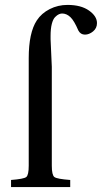

<svg xmlns="http://www.w3.org/2000/svg" viewBox="-20 -762 415 782"><path d="M25 0V-29Q77 -33 87 -41Q97 -49 97 -87V-525Q97 -629 130 -679Q149 -708 182.5 -725Q216 -742 255 -742Q310 -742 342.5 -719Q375 -696 375 -668Q375 -647 359 -634Q343 -621 326 -621Q308 -621 299 -638Q282 -678 266.5 -692.5Q251 -707 233 -707Q227 -707 220 -704Q213 -701 204.5 -692.5Q196 -684 191 -664.5Q186 -645 186 -616V-602L191 -490V-87Q191 -49 201.5 -41Q212 -33 266 -29V0Z"/></svg>

Font: Heuristica
Style: Regular
Weight: 400
Version: Version 1.0.1 ; ttfautohint (v1.4.1)